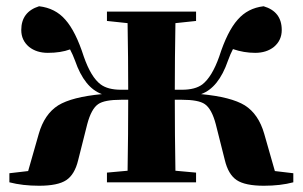

<svg xmlns="http://www.w3.org/2000/svg" viewBox="-20 -583 969 614"><path d="M918 -29V0Q877 11 824 11Q764 11 737 -7Q710 -25 699 -71L670 -186Q657 -235 635 -250Q615 -264 561 -264H539Q539 -153 541 -37L607 -31V0H322V-31L388 -37Q390 -153 390 -264H368Q314 -264 294 -250Q272 -235 259 -186L230 -71Q219 -25 192 -7Q165 11 105 11Q52 11 10 0V-29L70 -36L104 -155Q122 -218 166 -246Q210 -273 306 -282Q250 -302 220 -389Q213 -408 204 -425Q174 -414 133 -414Q97 -414 73 -433Q48 -454 48 -487Q48 -545 105 -563Q157 -557 189 -520Q222 -483 248 -402Q271 -336 302 -313Q325 -296 367 -296H390Q390 -395 388 -509L322 -516V-546H607V-516L541 -509Q539 -395 539 -296H562Q604 -296 627 -313Q658 -337 681 -402Q707 -483 740 -520Q772 -557 823 -563Q881 -546 881 -487Q881 -454 856 -433Q832 -414 796 -414Q760 -414 725 -426Q717 -411 709 -389Q679 -302 623 -282Q719 -273 763 -246Q807 -218 825 -155L859 -36Z"/></svg>

Font: Source Han Serif SC Heavy
Style: Regular
Weight: 900
Designer: Ryoko NISHIZUKA  (kana & ideographs); Frank Grießhammer (Latin, Greek & Cyrillic); Wenlong ZHANG  (bopomofo); Sandoll Co
Foundry: Adobe Systems Incorporated
Version: Version 1.001 October 20, 2017